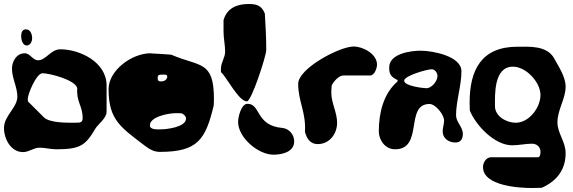

<svg xmlns="http://www.w3.org/2000/svg" viewBox="-47 -721 2871 962"><path d="M59 -539C59 -523 66 -493 87 -493C105 -493 114 -514 114 -529C114 -547 107 -574 83 -574C63 -574 59 -555 59 -539ZM92 -225C92 -249 135 -354 166 -354C200 -354 328 -322 340 -280C335 -208 367 -192 367 -130C367 -119 366 -112 353 -107C349 -107 331 -106 327 -106C288 -106 202 -105 173 -133L93 -213C93 -214 92 -222 92 -225ZM-27 -80C-27 -24 8 41 68 41C99 41 121 19 151 19C180 19 206 27 235 27C359 27 382 6 433 -80C444 -97 487 -130 487 -160V-293C487 -410 353 -474 255 -474C208 -474 183 -419 144 -419C116 -419 105 -454 77 -454C35 -454 13 -413 13 -377C13 -329 40 -284 40 -237C40 -182 -27 -141 -27 -80Z M743 -330C743 -347 751 -347 767 -347C775 -347 791 -350 791 -337C791 -321 774 -313 761 -313C748 -313 743 -316 743 -330ZM704 -93C704 -137 799 -154 834 -154C839 -154 860 -154 864 -153C876 -146 885 -139 885 -127C885 -84 788 -73 760 -73C745 -73 704 -69 704 -93ZM497 -274C497 -119 559 -82 684 13C705 29 727 40 754 40C945 40 983 -23 1024 -193C1024 -194 1025 -215 1025 -224C1025 -420 954 -385 811 -447C797 -448 731 -453 717 -453C717 -453 709 -454 707 -454C614 -454 497 -369 497 -274Z M1060 -360C1089 -334 1149 -213 1190 -213C1213 -213 1287 -441 1287 -470C1287 -533 1284 -585 1280 -653C1264 -693 1240 -701 1199 -701C1141 -701 1090 -681 1073 -620V-563C1073 -527 1081 -497 1081 -462C1081 -432 1060 -408 1060 -377ZM1146 -110C1146 -32 1246 54 1323 54C1366 54 1427 41 1427 -13C1427 -46 1402 -77 1367 -80C1233 -92 1260 -201 1193 -201C1162 -201 1146 -136 1146 -110Z M1481 -60C1490 -27 1507 1 1545 1C1603 1 1642 -49 1642 -106C1642 -159 1613 -204 1613 -257C1613 -262 1614 -288 1615 -293C1625 -313 1650 -343 1675 -343H1808C1830 -343 1842 -381 1842 -397C1842 -451 1772 -488 1725 -488C1654 -488 1447 -378 1447 -301C1447 -212 1487 -159 1481 -60Z M1978 -317C1978 -341 2092 -374 2116 -374C2132 -374 2145 -356 2145 -340C2145 -314 2115 -279 2090 -279C2077 -279 1978 -289 1978 -317ZM1851 -63C1851 -18 1884 27 1932 27C2077 27 1980 -200 2105 -200C2135 -200 2178 -147 2178 -117C2178 -98 2171 -82 2171 -63C2171 -28 2200 -7 2235 -7C2262 -7 2272 -26 2272 -50C2272 -86 2238 -109 2238 -143C2238 -215 2265 -291 2265 -364C2265 -440 2120 -467 2061 -467C2009 -467 1903 -452 1903 -383C1903 -353 1909 -336 1945 -320V-313C1874 -252 1851 -155 1851 -63Z M2433 -189C2433 -244 2426 -387 2523 -387C2589 -387 2661 -309 2661 -245C2661 -182 2604 -106 2537 -106C2491 -106 2433 -138 2433 -189ZM2373 116C2373 211 2556 221 2617 221C2624 221 2659 220 2667 220C2744 186 2787 128 2787 47C2787 -12 2746 -53 2746 -108C2746 -171 2787 -226 2787 -287C2787 -339 2749 -391 2727 -433C2689 -493 2607 -487 2546 -487C2363 -487 2306 -368 2306 -207C2306 -201 2307 -173 2307 -167C2338 -91 2432 7 2519 7C2553 7 2586 -1 2619 -1C2642 -1 2661 15 2661 39C2661 47 2661 67 2647 67H2413C2388 67 2373 95 2373 116Z"/></svg>

Font: Charger
Style: Overspray
Weight: 400
Designer: Jasper
Foundry: Cannot Into Space Fonts
Version: Version 0.980